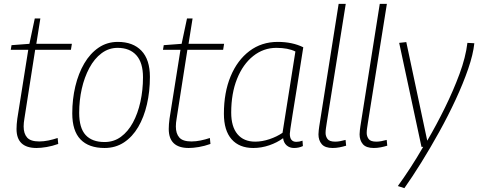

<svg xmlns="http://www.w3.org/2000/svg" viewBox="-20 -760 2488 999"><path d="M280 -42 283 -11Q252 0 222.5 5Q193 10 170 10Q66 10 66 -89Q66 -100 67 -114Q68 -128 70 -142L127 -501H36L40 -525L133 -532L161 -664H190L169 -532H354L349 -501H163L107 -143Q105 -132 104 -121.5Q103 -111 103 -102Q103 -65 121 -44.5Q139 -24 184 -24Q207 -24 231.5 -29Q256 -34 280 -42Z M524 10Q442 10 399 -34.5Q356 -79 356 -170Q356 -244 372 -311Q388 -378 418.5 -430Q449 -482 493 -512Q537 -542 593 -542Q672 -542 716 -496Q760 -450 760 -360Q760 -284 744.5 -217Q729 -150 699 -99Q669 -48 625 -19Q581 10 524 10ZM524 -21Q572 -21 609 -48Q646 -75 671.5 -122Q697 -169 710.5 -230Q724 -291 724 -358Q724 -434 689.5 -472.5Q655 -511 592 -511Q546 -511 508.5 -483Q471 -455 445 -406.5Q419 -358 405.5 -298Q392 -238 392 -173Q392 -94 425.5 -57.5Q459 -21 524 -21Z M1072 -42 1075 -11Q1044 0 1014.5 5Q985 10 962 10Q858 10 858 -89Q858 -100 859 -114Q860 -128 862 -142L919 -501H828L832 -525L925 -532L953 -664H982L961 -532H1146L1141 -501H955L899 -143Q897 -132 896 -121.5Q895 -111 895 -102Q895 -65 913 -44.5Q931 -24 976 -24Q999 -24 1023.5 -29Q1048 -34 1072 -42Z M1510 10Q1487 10 1471.5 -3.5Q1456 -17 1453 -41Q1422 -18 1381 -4Q1340 10 1298 10Q1225 10 1185 -35.5Q1145 -81 1145 -168Q1145 -279 1180 -363Q1215 -447 1278 -494.5Q1341 -542 1425 -542Q1501 -542 1558 -514Q1538 -387 1524.5 -301.5Q1511 -216 1502.5 -165Q1494 -114 1491 -90.5Q1488 -67 1488 -64Q1488 -22 1522 -22Q1537 -22 1554 -28L1556 0Q1535 10 1510 10ZM1450 -69 1517 -492Q1479 -511 1418 -511Q1351 -511 1297.5 -468.5Q1244 -426 1213.5 -350Q1183 -274 1183 -174Q1183 -101 1215.5 -62Q1248 -23 1308 -23Q1344 -23 1382.5 -36Q1421 -49 1450 -69Z M1742 -740H1779L1680 -120Q1678 -106 1676 -93Q1674 -80 1674 -68Q1674 -51 1684 -37Q1694 -23 1724 -23Q1737 -23 1750 -25.5Q1763 -28 1778 -32L1781 -2Q1765 3 1747 6.5Q1729 10 1711 10Q1671 10 1654 -10Q1637 -30 1637 -61Q1637 -72 1638.5 -83Q1640 -94 1641 -102Z M1956 -740H1993L1894 -120Q1892 -106 1890 -93Q1888 -80 1888 -68Q1888 -51 1898 -37Q1908 -23 1938 -23Q1951 -23 1964 -25.5Q1977 -28 1992 -32L1995 -2Q1979 3 1961 6.5Q1943 10 1925 10Q1885 10 1868 -10Q1851 -30 1851 -61Q1851 -72 1852.5 -83Q1854 -94 1855 -102Z M2412 -537 2448 -535Q2442 -477 2416 -401.5Q2390 -326 2351 -242Q2312 -158 2265.5 -74Q2219 10 2172 85.5Q2125 161 2084 219L2050 208Q2080 167 2114 115Q2148 63 2182 4H2173L2057 -537L2094 -541L2203 -28Q2251 -110 2295 -199.5Q2339 -289 2371 -375.5Q2403 -462 2412 -537Z"/></svg>

Font: Georama ExtraLight
Style: Italic
Weight: 200
Italic angle: -9°
Designer: Jean-Baptiste Levee
Foundry: Production Type
Version: Version 1.000